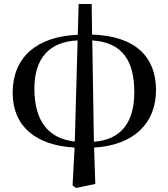

<svg xmlns="http://www.w3.org/2000/svg" viewBox="-20 -715 838 955"><path d="M352 -11C219 -26 151 -114 151 -275C151 -425 226 -508 366 -514ZM341 207 358 220 454 200 448 19C643 8 756 -100 756 -267C756 -431 655 -536 438 -543L436 -695H371L367 -542C163 -534 43 -430 43 -254C43 -87 157 8 351 19ZM439 -514C589 -504 648 -413 648 -256C648 -107 583 -20 447 -10Z"/></svg>

Font: Noto Serif CJK SC SemiBold
Style: Regular
Weight: 600
Designer: Ryoko NISHIZUKA 西塚涼子 (kana & ideographs); Frank Grießhammer (Latin, Greek & Cyrillic); Wenlong ZHANG 张文龙 (bopomofo); San
Foundry: Adobe
Version: Version 2.001;hotconv 1.1.0;makeotfexe 2.6.0